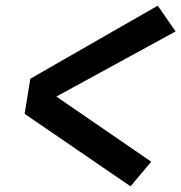

<svg xmlns="http://www.w3.org/2000/svg" viewBox="-20 -680 640 678"><path d="M441 -22 67 -278 87 -402 537 -660 600 -569 179 -339 514 -109Z"/></svg>

Font: Iosevka Heavy Extended
Style: Italic
Weight: 900
Width: 7
Italic angle: -9°
Monospace: yes
Designer: Belleve Invis
Foundry: Belleve Invis
Version: Version 32.5.0; ttfautohint (v1.8.4)